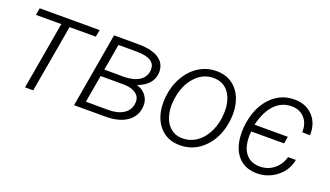

<svg xmlns="http://www.w3.org/2000/svg" viewBox="-56 -904 2198 1279"><g transform="rotate(20 1042.5 -264.0)"><path d="M474.6 -478.5H288.6L205.1 0H147L230 -478.5H50.3L59.1 -528.3H483.9Z M494.6 0 585.9 -528.3 762.7 -527.8Q858.4 -527.3 907.7 -491.9Q957 -456.5 952.1 -391.1Q948.7 -349.1 920.4 -318.1Q892.1 -287.1 841.8 -269.5Q885.3 -258.3 909.4 -224.9Q933.6 -191.4 930.7 -150.4Q926.8 -80.1 870.4 -40Q814 0 719.2 0ZM594.7 -243.2 560.5 -48.8 721.2 -48.3Q787.1 -48.3 827.9 -75.4Q868.7 -102.5 873.5 -151.4Q878.4 -192.9 848.1 -217Q817.9 -241.2 761.7 -242.7ZM603 -292 743.2 -291Q812 -292.5 851.1 -318.4Q890.1 -344.2 894.5 -389.6Q903.8 -477.5 766.6 -478L635.3 -478.5Z M1045.9 0ZM1049.8 -269Q1058.6 -345.7 1096.7 -409.4Q1134.8 -473.1 1191.7 -506.3Q1248.5 -539.6 1314.9 -538.1Q1380.4 -537.1 1426.5 -502.2Q1472.7 -467.3 1493.9 -407Q1515.1 -346.7 1508.3 -273.4L1507.3 -264.2Q1492.7 -139.2 1418.7 -63.5Q1344.7 12.2 1241.2 9.8Q1152.3 8.3 1099.1 -55.7Q1045.9 -119.6 1046.9 -224.6L1048.3 -252.4ZM1106.4 -252.4Q1100.1 -194.3 1115 -145.3Q1129.9 -96.2 1162.6 -68.4Q1195.3 -40.5 1244.1 -39.1Q1296.9 -38.1 1340.6 -65.9Q1384.3 -93.8 1412.6 -144.5Q1440.9 -195.3 1449.2 -256.8L1450.7 -272.9Q1459.5 -367.2 1421.6 -427Q1383.8 -486.8 1312 -488.3Q1233.9 -490.7 1177 -428Q1120.1 -365.2 1107.4 -261.2Z M1789.6 -39.1Q1847.7 -37.1 1892.1 -70.8Q1936.5 -104.5 1952.6 -162.6H2007.8Q1993.2 -84.5 1929.9 -36.1Q1866.7 12.2 1787.1 10.3Q1706.5 8.3 1659.4 -44.2Q1612.3 -96.7 1606.4 -189Q1602.5 -253.4 1619.1 -320.1Q1635.7 -386.7 1671.1 -436.3Q1706.5 -485.8 1756.6 -512.7Q1806.6 -539.6 1868.7 -538.1Q1947.3 -536.1 1995.1 -484.4Q2043 -432.6 2040 -349.6L1984.4 -350.1Q1987.3 -409.7 1954.8 -448.2Q1922.4 -486.8 1865.7 -488.8Q1794.4 -491.2 1743.4 -439.9Q1692.4 -388.7 1668.9 -289.1H1904.8L1896 -239.3H1663.1Q1659.2 -204.6 1663.1 -169.4Q1669.9 -108.9 1702.6 -75Q1735.4 -41 1789.6 -39.1Z"/></g></svg>

Font: Roboto Light
Style: Italic
Weight: 300
Italic angle: -12°
Designer: Google
Version: Version 2.134; 2016; ttfautohint (v1.6)